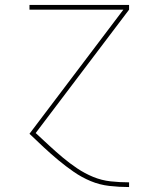

<svg xmlns="http://www.w3.org/2000/svg" viewBox="-20 -540 640 775"><path d="M500 215Q461 215 421.5 210.5Q382 206 346 191Q310 176 277.5 153.5Q245 131 215 106Q185 81 156 54Q127 27 99 0L478 -501H99V-520H501V-501L124 -3Q151 22 178 47Q205 72 233 95.5Q261 119 291.5 139.5Q322 160 356 174Q390 188 426.5 192Q463 196 500 196H501V215Z"/></svg>

Font: Iosevka Thin Extended
Style: Regular
Weight: 100
Width: 7
Monospace: yes
Designer: Belleve Invis
Foundry: Belleve Invis
Version: Version 32.5.0; ttfautohint (v1.8.4)